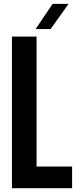

<svg xmlns="http://www.w3.org/2000/svg" viewBox="-20 -993 414 1013"><path d="M43 0H360.4V-114.3H172.9V-799.8H43V0ZM168 -839.8H247.1C294.9 -906.2 326.2 -950.2 341.8 -972.7H257.8C212.9 -906.2 182.6 -862.3 168 -839.8Z"/></svg>

Font: Yellow Ladder Regular
Style: Regular
Weight: 400
Designer: Zima Creative
Version: Version 2.002